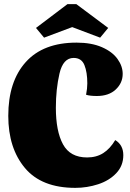

<svg xmlns="http://www.w3.org/2000/svg" viewBox="-20 -886 629 928"><path d="M250 -365Q250 -252 284.5 -188.5Q319 -125 401 -125Q446 -125 479 -146Q512 -167 537 -209Q576 -185 576 -136Q576 -85 542 -49Q508 -13 454.5 4.5Q401 22 344 22Q181 22 100.5 -74Q20 -170 20 -326Q20 -492 104.5 -586Q189 -680 350 -680Q422 -680 472.5 -658Q523 -636 548 -601Q573 -566 573 -529Q573 -485 539.5 -453.5Q506 -422 448 -422Q415 -422 396 -428Q402 -458 402 -483Q402 -537 388 -571.5Q374 -606 336 -606Q285 -606 267.5 -530.5Q250 -455 250 -365ZM349 -866 503 -751 464 -704 329 -755 193 -704 154 -751 306 -866Z"/></svg>

Font: Sansita ExtraBold
Style: Regular
Weight: 800
Designer: Pablo Cosgaya
Foundry: Omnibus-Type
Version: Version 1.006